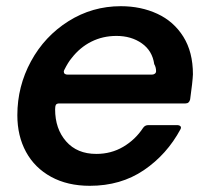

<svg xmlns="http://www.w3.org/2000/svg" viewBox="-20 -589 677 620"><path d="M36 -217Q36 -310 80 -391Q124 -472 201 -520.5Q278 -569 370 -569Q435 -569 488 -544.5Q541 -520 572 -470.5Q603 -421 603 -349Q602 -325 594 -268Q591 -255 579 -255H172Q163 -255 160.5 -250.5Q158 -246 158 -236Q158 -173 193.5 -132.5Q229 -92 291 -92Q339 -92 378 -115Q417 -138 442 -176Q448 -185 459 -185H551Q559 -185 562.5 -181.5Q566 -178 563 -172Q519 -90 444.5 -39.5Q370 11 270 11Q198 11 145 -18Q92 -47 64 -98.5Q36 -150 36 -217ZM470 -348Q476 -348 480 -351Q484 -354 484 -359Q484 -372 478 -382Q472 -425 438 -449Q404 -473 356 -473Q312 -473 275 -454.5Q238 -436 211 -401Q200 -388 188 -364Q186 -360 186 -358Q186 -348 199 -348Z"/></svg>

Font: Open Sauce Two SemiBold Italic
Style: Regular
Weight: 600
Italic angle: -10°
Designer: Alfredo Marco Pradil
Foundry: Creative Sauce Fz LLC
Version: Version 1.477